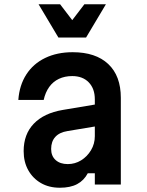

<svg xmlns="http://www.w3.org/2000/svg" viewBox="-20 -866 690 901"><path d="M435 -377V-274L297 -251Q259 -245 239.5 -223.5Q220 -202 220 -167Q220 -134 241 -115Q262 -96 298 -96Q332 -96 360.5 -113.5Q389 -131 407 -161Q425 -191 425 -227V-400Q425 -450 396.5 -479.5Q368 -509 319 -509Q284 -509 256.5 -496Q229 -483 211 -458Q193 -433 185 -397H66Q71 -466 103.5 -516.5Q136 -567 192 -594Q248 -621 321 -621Q429 -621 488 -565.5Q547 -510 547 -407V0H425V-53H392Q374 -19 342 -2Q310 15 261 15Q210 15 172 -7Q134 -29 112.5 -67.5Q91 -106 91 -157Q91 -236 138.5 -285.5Q186 -335 274 -350ZM477 -846 384 -690H254L161 -846H262L353 -727H285L376 -846Z"/></svg>

Font: Martian Mono SemiCondensed Medium
Style: Regular
Weight: 500
Width: 4
Designer: Roman Shamin
Foundry: Evil Martians
Version: Version 1.000